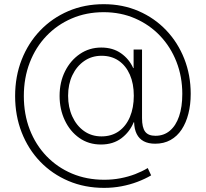

<svg xmlns="http://www.w3.org/2000/svg" viewBox="-20 -724 1003 936"><path d="M487.3 191.9Q393.1 191.9 313.7 158.2Q234.4 124.5 176 64Q117.7 3.4 85.7 -78.4Q53.7 -160.2 53.7 -255.9Q53.7 -351.6 85.7 -433.1Q117.7 -514.6 176 -575.4Q234.4 -636.2 313.2 -669.9Q392.1 -703.6 485.8 -703.6Q578.1 -703.6 655.8 -669.9Q733.4 -636.2 790.3 -576.4Q847.2 -516.6 878.4 -437.3Q909.7 -357.9 909.7 -266.6Q909.7 -213.9 898.4 -169.7Q887.2 -125.5 865.5 -92.5Q843.8 -59.6 811.3 -41.5Q778.8 -23.4 736.3 -23.4Q703.1 -23.4 680.7 -35.4Q658.2 -47.4 646.5 -70.8Q634.8 -94.2 633.8 -127.9H631.8Q612.3 -80.6 571.8 -50Q531.2 -19.5 472.2 -19.5Q412.1 -19.5 366.7 -51.5Q321.3 -83.5 295.9 -137.5Q270.5 -191.4 270.5 -256.8Q270.5 -323.2 297.1 -376.5Q323.7 -429.7 369.6 -460.9Q415.5 -492.2 473.6 -492.2Q530.3 -492.2 570.1 -464.1Q609.9 -436 629.4 -392.1H631.3V-482.4H672.4V-147.9Q672.4 -102.5 687.5 -82.3Q702.6 -62 737.8 -62Q778.8 -62 808.1 -86.7Q837.4 -111.3 853 -157Q868.7 -202.6 868.7 -266.1Q868.7 -350.1 840.3 -422.6Q812 -495.1 760.5 -549.3Q709 -603.5 638.9 -634Q568.8 -664.6 485.4 -664.6Q400.9 -664.6 329.8 -634Q258.8 -603.5 206.3 -548.6Q153.8 -493.7 125 -418.9Q96.2 -344.2 96.2 -255.9Q96.2 -167 125 -92.5Q153.8 -18.1 206.5 36.9Q259.3 91.8 330.8 122.1Q402.3 152.3 487.8 152.3Q529.3 152.3 567.4 145Q605.5 137.7 639.2 124.8Q672.9 111.8 700.2 95.2L716.8 130.9Q687 148.4 650.1 162.4Q613.3 176.3 572.3 184.1Q531.2 191.9 487.3 191.9ZM474.6 -59.1Q523.9 -59.1 559.3 -84.2Q594.7 -109.4 613.5 -154.3Q632.3 -199.2 632.3 -257.3Q632.3 -316.4 613 -360.1Q593.8 -403.8 558.6 -428Q523.4 -452.1 475.1 -452.1Q427.2 -452.1 390.4 -426.5Q353.5 -400.9 332.8 -357.2Q312 -313.5 312 -257.3Q312 -201.2 332.5 -156.2Q353 -111.3 389.6 -85.2Q426.3 -59.1 474.6 -59.1Z"/></svg>

Font: Inter 24pt ExtraLight
Style: Regular
Weight: 250
Designer: Rasmus Andersson
Foundry: rsms
Version: Version 4.001;git-66647c0bb